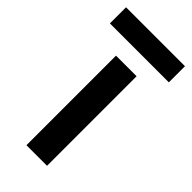

<svg xmlns="http://www.w3.org/2000/svg" viewBox="-256 -711 758 758"><g transform="rotate(45 123.5 -331.5)"><path d="M66 0H181V-500H66ZM-41 -573H288V-663H-41Z"/></g></svg>

Font: Uncut Sans Semibold
Style: Regular
Weight: 600
Designer: Kasper Nordkvist
Foundry: UNCUT.wtf
Version: Version 1.304;Glyphs 3.2 (3246)